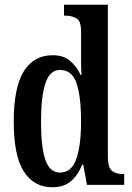

<svg xmlns="http://www.w3.org/2000/svg" viewBox="-20 -780 558 810"><path d="M201 10Q123 10 80.5 -56.5Q38 -123 38 -267Q38 -412 80.5 -479.5Q123 -547 202 -547Q248 -547 275.5 -523.5Q303 -500 320 -464H324Q322 -487 322 -515Q322 -543 322 -572V-648Q322 -691 302.5 -702.5Q283 -714 257 -714H250V-760H435V-120Q435 -75 451 -60.5Q467 -46 496 -46H504V0H347L331 -86H327Q309 -41 279 -15.5Q249 10 201 10ZM233 -52Q282 -52 302 -109.5Q322 -167 322 -268Q322 -372 303 -428.5Q284 -485 233 -485Q190 -485 171.5 -428.5Q153 -372 153 -267Q153 -159 171.5 -105.5Q190 -52 233 -52Z"/></svg>

Font: Noto Serif Thai ExtraCondensed SemiBold
Style: Regular
Weight: 600
Width: 2
Designer: Monotype Design Team
Foundry: Monotype Imaging Inc.
Version: Version 2.001; ttfautohint (v1.8.4.7-5d5b)